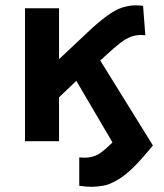

<svg xmlns="http://www.w3.org/2000/svg" viewBox="-20 -531 618 722"><path d="M278 167.5V61Q288 62 297.5 62Q314 62 330.2 57.5Q346.5 53 364 39.5Q381.5 26 403 4.5L267 -227L202 -165V0H74V-500H202V-308.5L310 -410Q348 -446 380.8 -470.2Q413.5 -494.5 440.2 -502.8Q467 -511 490 -511Q503.5 -511 518 -509L526.5 -398.5Q518 -399.5 510 -399.5Q491.5 -399.5 472.5 -392.8Q453.5 -386 431.8 -369Q410 -352 384.5 -328.5L357 -303.5L555 16Q517.5 62 485.8 94.2Q454 126.5 423 145Q392 163.5 367 167.5Q342 171.5 325 171.5Q303 171.5 278 167.5Z"/></svg>

Font: Geologica EX Med
Style: Regular
Weight: 500
Designer: Sindre Bremnes, Frode Helland
Foundry: Monokrom Skriftforlag AS
Version: Version 1.010;gftools[0.9.28]